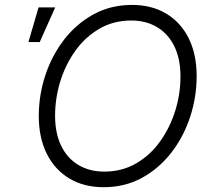

<svg xmlns="http://www.w3.org/2000/svg" viewBox="-20 -758 862 788"><path d="M405.8 10.3Q324.2 10.3 264.4 -25.6Q204.6 -61.5 171.9 -127.2Q139.2 -192.9 139.2 -281.7Q139.2 -367.7 166 -449Q192.9 -530.3 243.2 -595.5Q293.5 -660.6 364 -699.2Q434.6 -737.8 521.5 -737.8Q603 -737.8 662.6 -701.9Q722.2 -666 754.6 -600.6Q787.1 -535.2 787.1 -445.8Q787.1 -359.9 760.5 -278.6Q733.9 -197.3 683.6 -132.1Q633.3 -66.9 563 -28.3Q492.7 10.3 405.8 10.3ZM408.2 -53.7Q480.5 -53.7 538.3 -87.2Q596.2 -120.6 636.7 -177Q677.2 -233.4 699 -302.7Q720.7 -372.1 720.7 -443.8Q720.7 -517.1 695.3 -568.4Q669.9 -619.6 624.5 -646.7Q579.1 -673.8 519 -673.8Q446.3 -673.8 388.4 -640.4Q330.6 -606.9 289.8 -550.3Q249 -493.7 227.5 -424.3Q206.1 -355 206.1 -283.2Q206.1 -210.9 231.2 -159.4Q256.3 -107.9 302 -80.8Q347.7 -53.7 408.2 -53.7ZM96.7 -585.4 138.2 -727.5H206.5L143.1 -585.4Z"/></svg>

Font: Inter 20pt Light
Style: Italic
Weight: 300
Italic angle: -9.3988°
Version: Version 4.001;git-66647c0bb